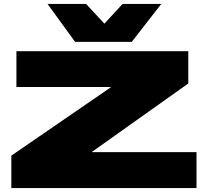

<svg xmlns="http://www.w3.org/2000/svg" viewBox="-20 -962 1062 982"><path d="M38 0V-166L546 -515V-517H64V-700H943V-535L450 -185V-184H985V0ZM805 -942 654 -748H364L223 -942H420L514 -841L607 -942Z"/></svg>

Font: Georama Extra Expanded ExtraBold
Style: Regular
Weight: 800
Width: 8
Designer: Jean-Baptiste Levee
Foundry: Production Type
Version: Version 1.000